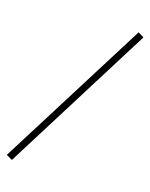

<svg xmlns="http://www.w3.org/2000/svg" viewBox="-229 -808 701 897"><g transform="rotate(30 122.0 -360.0)"><path d="M-16.6 38.1 230.5 -765.6 261.7 -755.9 15.6 46.9Z"/></g></svg>

Font: Min Sans VF VF
Style: Regular
Weight: 400
Designer: Jinseong-Kim, NotoSansCJK, Nunito
Foundry: Jinseong-Kim
Version: Version 1.420;Glyphs 3.1.2 (3151)